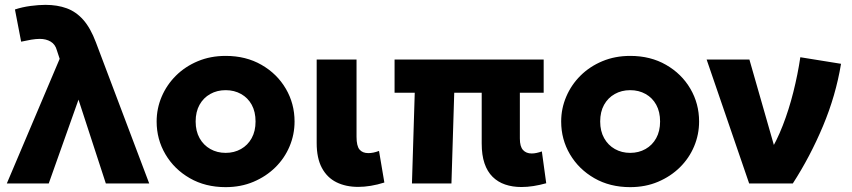

<svg xmlns="http://www.w3.org/2000/svg" viewBox="-20 -755 3506 790"><path d="M8 0 225.5 -513 214 -548Q207.5 -572.5 188.5 -583.8Q169.5 -595 144 -595Q128.5 -595 108.8 -591.8Q89 -588.5 67 -583.5L41.5 -716Q71.5 -726 105.5 -730.5Q139.5 -735 167 -735Q216 -735 254.8 -720.8Q293.5 -706.5 323 -673Q352.5 -639.5 374.5 -581L594 0H415.5L303 -345L180.5 0Z M908.5 15Q825 15 761 -21.8Q697 -58.5 660.8 -120Q624.5 -181.5 624.5 -255Q624.5 -308.5 645.2 -357.2Q666 -406 704 -443.8Q742 -481.5 794 -503.2Q846 -525 908.5 -525Q992 -525 1056 -488.2Q1120 -451.5 1156 -390Q1192 -328.5 1192 -255Q1192 -201.5 1171.5 -152.8Q1151 -104 1113 -66.5Q1075 -29 1023 -7Q971 15 908.5 15ZM908.5 -126Q943.5 -126 971.5 -141.8Q999.5 -157.5 1015.5 -186.5Q1031.5 -215.5 1031.5 -255Q1031.5 -295 1015.8 -323.8Q1000 -352.5 972 -368.2Q944 -384 908.5 -384Q873 -384 845 -368.2Q817 -352.5 801 -323.8Q785 -295 785 -255Q785 -215.5 801.2 -186.5Q817.5 -157.5 845.5 -141.8Q873.5 -126 908.5 -126Z M1454 14Q1403 14 1364.5 -5Q1326 -24 1304.5 -64Q1283 -104 1283 -166.5V-510H1447V-192Q1447 -154.5 1459.2 -139.8Q1471.5 -125 1495.5 -125Q1505.5 -125 1516.5 -127.2Q1527.5 -129.5 1539.5 -134L1561.5 -4Q1533 5 1505.8 9.5Q1478.5 14 1454 14Z M2125.5 14.5Q2088.5 14.5 2058.5 4.2Q2028.5 -6 2006.8 -27.5Q1985 -49 1973.5 -83Q1962 -117 1962 -164.5V-373.5H1849L1837.5 0H1675L1686.5 -373.5H1603.5V-510H2217V-373.5H2119V-185Q2119 -152 2132 -137.8Q2145 -123.5 2167.5 -123.5Q2177.5 -123.5 2188 -125.8Q2198.5 -128 2209.5 -132L2227.5 -1Q2200.5 6.5 2175 10.5Q2149.5 14.5 2125.5 14.5Z M2573 15Q2489.5 15 2425.5 -21.8Q2361.5 -58.5 2325.2 -120Q2289 -181.5 2289 -255Q2289 -308.5 2309.8 -357.2Q2330.5 -406 2368.5 -443.8Q2406.5 -481.5 2458.5 -503.2Q2510.5 -525 2573 -525Q2656.5 -525 2720.5 -488.2Q2784.5 -451.5 2820.5 -390Q2856.5 -328.5 2856.5 -255Q2856.5 -201.5 2836 -152.8Q2815.5 -104 2777.5 -66.5Q2739.5 -29 2687.5 -7Q2635.5 15 2573 15ZM2573 -126Q2608 -126 2636 -141.8Q2664 -157.5 2680 -186.5Q2696 -215.5 2696 -255Q2696 -295 2680.2 -323.8Q2664.5 -352.5 2636.5 -368.2Q2608.5 -384 2573 -384Q2537.5 -384 2509.5 -368.2Q2481.5 -352.5 2465.5 -323.8Q2449.5 -295 2449.5 -255Q2449.5 -215.5 2465.8 -186.5Q2482 -157.5 2510 -141.8Q2538 -126 2573 -126Z M3062.5 0 2887.5 -510H3063.5L3183.5 -91L3145 -125Q3175.5 -174 3200.8 -238.8Q3226 -303.5 3244.2 -376Q3262.5 -448.5 3273 -519.5L3440.5 -492.5Q3419 -362 3366.2 -236.2Q3313.5 -110.5 3242 0Z"/></svg>

Font: Geologica Roman
Style: Bold
Weight: 700
Designer: Sindre Bremnes, Frode Helland
Foundry: Monokrom Skriftforlag AS
Version: Version 1.010;gftools[0.9.28]